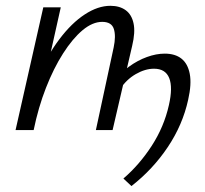

<svg xmlns="http://www.w3.org/2000/svg" viewBox="-20 -439 691 648"><path d="M48.7 0Q70.8 -97 105 -174.5Q139.2 -252 180.4 -306.6Q221.6 -361.3 266.1 -390.3Q310.5 -419.4 352.6 -419.4Q383.7 -419.4 404 -404.7Q424.3 -390.1 430.7 -360.3Q437.2 -330.5 426 -284L360 0H303.6L363.6 -278.8Q371.8 -317.4 364.2 -341.3Q356.6 -365.2 324.8 -365.2Q292.4 -365.2 258.6 -337Q224.9 -308.7 192.9 -258.6Q160.9 -208.5 135.1 -142.5Q109.3 -76.5 93.6 0ZM32.5 0 126.1 -414.2H185.1L92.5 0ZM423.6 189 396.5 163.5Q450.7 117 492.2 52.9Q533.7 -11.2 550 -84.1Q563.7 -144 551.1 -175.5Q538.5 -207.1 499.7 -207.1Q469.9 -207.1 438.2 -188.9Q406.5 -170.6 385.7 -138.6L360.7 -160.9Q385.5 -192.3 415 -213.8Q444.5 -235.3 475.9 -246.6Q507.3 -258 536 -258Q570.9 -258 592.3 -241.2Q613.7 -224.4 620.4 -189.9Q627.1 -155.5 615 -102.1Q596.5 -17.7 546.4 57.2Q496.3 132.2 423.6 189Z"/></svg>

Font: Ysabeau
Style: Bold Italic
Weight: 700
Italic angle: -12°
Designer: Christian Thalmann (Catharsis Fonts)
Version: Version 2.002